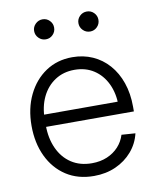

<svg xmlns="http://www.w3.org/2000/svg" viewBox="-83 -787 706 863"><g transform="rotate(-10 270.0 -356.0)"><path d="M276.9 10.7Q203.6 10.7 150.1 -24.2Q96.7 -59.1 67.6 -120.4Q38.6 -181.6 38.6 -259.8Q38.6 -338.9 68.4 -400.4Q98.1 -461.9 150.6 -497.1Q203.1 -532.2 272 -532.2Q322.3 -532.2 364.5 -513.4Q406.7 -494.6 437.7 -459.5Q468.8 -424.3 485.8 -375.2Q502.9 -326.2 502.9 -265.6V-244.1H74.2V-299.8H466.8L439.5 -281.2Q439.5 -338.4 418.5 -382.1Q397.5 -425.8 359.9 -450.2Q322.3 -474.6 272 -474.6Q221.2 -474.6 182.9 -449.5Q144.5 -424.3 123.3 -380.1Q102.1 -335.9 102.1 -277.8V-252Q102.1 -191.9 123.3 -145.5Q144.5 -99.1 183.8 -73.2Q223.1 -47.4 277.3 -47.4Q315.9 -47.4 346.9 -60.5Q377.9 -73.7 399.2 -96.9Q420.4 -120.1 429.7 -150.4L492.7 -146Q481.9 -100.1 451.4 -64.7Q420.9 -29.3 376.2 -9.3Q331.5 10.7 276.9 10.7ZM372.1 -631.8Q353 -631.8 339.6 -645.3Q326.2 -658.7 326.2 -677.7Q326.2 -696.3 339.6 -709.7Q353 -723.1 372.1 -723.1Q391.1 -723.1 404.3 -709.7Q417.5 -696.3 417.5 -677.7Q417.5 -658.7 404.3 -645.3Q391.1 -631.8 372.1 -631.8ZM169.9 -631.8Q150.9 -631.8 137.5 -645.3Q124 -658.7 124 -677.7Q124 -696.3 137.7 -709.7Q151.4 -723.1 169.9 -723.1Q189 -723.1 202.1 -709.7Q215.3 -696.3 215.3 -677.7Q215.3 -658.7 202.1 -645.3Q189 -631.8 169.9 -631.8Z"/></g></svg>

Font: Inter 28pt Light
Style: Regular
Weight: 300
Designer: Rasmus Andersson
Foundry: rsms
Version: Version 4.001;git-66647c0bb